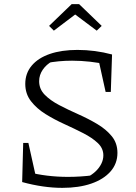

<svg xmlns="http://www.w3.org/2000/svg" viewBox="-20 -898 659 927"><path d="M281 9Q235 9 186.5 2Q138 -5 87 -19L113 -68Q158 -56 207.5 -50Q257 -44 308 -44Q338 -44 369 -46Q400 -48 431 -52L402 -43Q424 -54 441.5 -70.5Q459 -87 469 -107Q479 -127 479 -148Q479 -182 452 -207.5Q425 -233 382 -255Q339 -277 290.5 -299Q242 -321 199.5 -347.5Q157 -374 129.5 -409.5Q102 -445 102 -493Q102 -544 133 -581Q164 -618 220.5 -637.5Q277 -657 354 -657Q396 -657 438 -651.5Q480 -646 521 -635L504 -585Q460 -595 415.5 -600Q371 -605 328 -605Q295 -605 263.5 -602Q232 -599 202 -593L232 -602Q204 -587 186.5 -561.5Q169 -536 169 -506Q169 -468 196 -440.5Q223 -413 266 -390.5Q309 -368 357.5 -346.5Q406 -325 449 -299.5Q492 -274 519.5 -240.5Q547 -207 547 -160Q547 -108 513.5 -70Q480 -32 420.5 -11.5Q361 9 281 9ZM159 -19H87L92 -208H117ZM490 -454 450 -635H521L515 -454ZM362 -878 471 -773 447 -750 343 -828 240 -750 217 -773 326 -878Z"/></svg>

Font: Piazzolla 24pt Light
Style: Regular
Weight: 300
Designer: Juan Pablo del Peral
Foundry: Huerta Tipografica
Version: Version 2.005